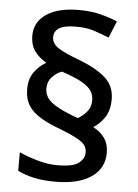

<svg xmlns="http://www.w3.org/2000/svg" viewBox="-54 -807 614 855"><g transform="rotate(5 252.5 -379.5)"><path d="M65 -394Q65 -441 87.5 -471.5Q110 -502 140 -518Q105 -538 86 -565.5Q67 -593 67 -633Q67 -694 119 -729.5Q171 -765 264 -765Q318 -765 358 -755Q398 -745 437 -729L406 -654Q372 -668 338 -679Q304 -690 259 -690Q205 -690 182.5 -675.5Q160 -661 160 -635Q160 -608 186.5 -589Q213 -570 283 -544Q358 -516 401 -479Q444 -442 444 -382Q444 -332 423 -300.5Q402 -269 373 -251Q407 -233 425 -206.5Q443 -180 443 -142Q443 -72 385.5 -33Q328 6 226 6Q171 6 130 -3Q89 -12 57 -28V-111Q91 -95 138 -81.5Q185 -68 229 -68Q298 -68 323.5 -88Q349 -108 349 -135Q349 -153 340 -166.5Q331 -180 305 -194.5Q279 -209 228 -229Q176 -248 139.5 -269.5Q103 -291 84 -320.5Q65 -350 65 -394ZM150 -404Q150 -369 180 -344Q210 -319 284 -291L301 -285Q322 -297 340 -317.5Q358 -338 358 -369Q358 -393 345.5 -412Q333 -431 301.5 -448.5Q270 -466 213 -485Q189 -477 169.5 -456Q150 -435 150 -404Z"/></g></svg>

Font: Noto Sans Myanmar Medium
Style: Regular
Weight: 500
Designer: Monotype Design Team
Foundry: Monotype Imaging Inc.
Version: Version 2.107; ttfautohint (v1.8.4.7-5d5b)